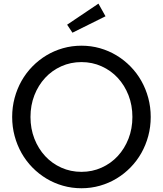

<svg xmlns="http://www.w3.org/2000/svg" viewBox="-20 -1013 889 1048"><path d="M424.5 14.5Q372.3 14.5 323.6 0.7Q275 -13.2 233.2 -38.4Q191.4 -63.6 156.8 -98.9Q122.3 -134.1 97.7 -177.5Q73.2 -220.9 59.8 -270.7Q46.4 -320.5 46.4 -374.5Q46.4 -428.6 59.8 -478.4Q73.2 -528.2 97.7 -571.6Q122.3 -615 156.8 -650.2Q191.4 -685.5 233.2 -710.7Q275 -735.9 323.6 -749.8Q372.3 -763.6 424.5 -763.6Q477.3 -763.6 525.7 -749.8Q574.1 -735.9 615.9 -710.7Q657.7 -685.5 692.3 -650.2Q726.8 -615 751.4 -571.6Q775.9 -528.2 789.3 -478.4Q802.7 -428.6 802.7 -374.5Q802.7 -320.5 789.3 -270.7Q775.9 -220.9 751.4 -177.5Q726.8 -134.1 692.3 -98.9Q657.7 -63.6 615.9 -38.4Q574.1 -13.2 525.5 0.7Q476.8 14.5 424.5 14.5ZM424.5 -75Q483.6 -75 534.5 -98Q585.5 -120.9 622.7 -161.1Q660 -201.4 681.4 -256.1Q702.7 -310.9 702.7 -374.5Q702.7 -438.2 681.4 -493Q660 -547.7 622.7 -588Q585.5 -628.2 534.5 -651.1Q483.6 -674.1 424.5 -674.1Q365.5 -674.1 314.5 -651.1Q263.6 -628.2 226.4 -588Q189.1 -547.7 167.7 -493Q146.4 -438.2 146.4 -374.5Q146.4 -310.9 167.7 -256.1Q189.1 -201.4 226.4 -161.1Q263.6 -120.9 314.5 -98Q365.5 -75 424.5 -75ZM517.3 -993.2 555.9 -924.1 375.5 -834.5 346.4 -878.2Z"/></svg>

Font: Spartan Med
Style: Regular
Weight: 500
Designer: Matt Bailey, Mirko Velimirovic
Foundry: Matt Bailey
Version: Version 1.005